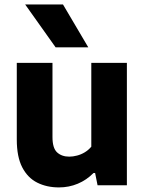

<svg xmlns="http://www.w3.org/2000/svg" viewBox="-20 -828 646 858"><path d="M243.5 9.5Q189 9.5 146.5 -11.8Q104 -33 79.5 -80Q55 -127 55 -204.5V-547H214.5V-215.5Q214.5 -166 235.2 -147Q256 -128 289.5 -128Q306 -128 324.2 -132.8Q342.5 -137.5 359 -147.5Q375.5 -157.5 388 -172.5V-547H547V0H416L405 -55H398Q367 -23.5 327.5 -7Q288 9.5 243.5 9.5ZM228.5 -616.5 92.5 -808H261.5L374.5 -616.5Z"/></svg>

Font: Encode Sans Condensed Thin
Style: Bold
Weight: 700
Version: Version 3.002